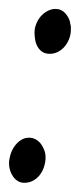

<svg xmlns="http://www.w3.org/2000/svg" viewBox="-20 -409 184 426"><path d="M44.4 -103.5Q52.7 -103.5 59.6 -99.6Q66.4 -95.7 71 -89.4Q75.7 -83 78.4 -75.4Q81.1 -67.9 81.1 -60.1Q81.1 -49.8 77.9 -39.6Q74.7 -29.3 68.6 -21.2Q62.5 -13.2 53.7 -8.3Q44.9 -3.4 33.7 -3.4Q25.9 -3.4 19.5 -7.3Q13.2 -11.2 8.8 -17.6Q4.4 -23.9 2.2 -31.5Q0 -39.1 0 -45.9Q0 -54.7 2.9 -64.9Q5.9 -75.2 11.7 -83.7Q17.6 -92.3 25.9 -97.9Q34.2 -103.5 44.4 -103.5ZM103.5 -389.2Q116.2 -389.2 124.8 -379.6Q133.3 -370.1 135.7 -358.9L135.3 -358.4L137.2 -351.1V-342.3Q137.2 -332.5 133.5 -323Q129.9 -313.5 123.8 -306.2Q117.7 -298.8 109.1 -294.2Q100.6 -289.6 90.3 -289.6Q80.6 -289.6 74 -293.9Q67.4 -298.3 63.5 -305.2Q59.6 -312 58.1 -320.3Q56.6 -328.6 56.6 -336.9Q56.6 -346.2 60.3 -355.7Q64 -365.2 70.3 -372.6Q76.7 -379.9 85.2 -384.5Q93.8 -389.2 103.5 -389.2Z"/></svg>

Font: Helvetia Verbundene
Style: Regular
Weight: 400
Designer: Peter Wiegel, original typeface by Carl Albert Fahrenwaldt 1901
Foundry: Peter Wiegel
Version: Version 2.000